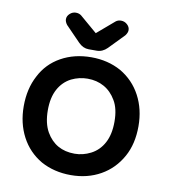

<svg xmlns="http://www.w3.org/2000/svg" viewBox="-81 -769 756 857"><g transform="rotate(10 297.0 -341.0)"><path d="M232 -570 165 -639Q155 -652 155 -664Q155 -678 167 -689Q179 -700 194 -700Q209 -700 219 -692L295 -627Q298 -625 297 -625Q297 -625 299 -627L375 -692Q385 -700 399 -700Q415 -700 427 -689Q439 -678 439 -664Q439 -652 429 -639L362 -570Q341 -549 315 -549H278Q253 -549 232 -570ZM69 -388Q100 -449 160 -482.5Q220 -516 297 -516Q372 -516 432 -483Q492 -448 524.5 -387Q557 -326 557 -249Q557 -169 525 -111Q491 -49 431.5 -15.5Q372 18 297 18Q221 18 161 -15Q101 -50 69 -111Q37 -172 37 -249Q37 -328 69 -388ZM168 -152Q210 -79 297 -79Q335 -79 370 -97Q407 -116 427.5 -154.5Q448 -193 448 -250Q448 -310 426 -346Q405 -382 372 -400.5Q339 -419 297 -419Q259 -419 224 -402Q187 -383 166.5 -345Q146 -307 146 -250Q146 -191 168 -152Z"/></g></svg>

Font: 寒蝉全圆体 Bold
Style: Regular
Weight: 700
Designer: Warren2060
      Designed by Motoya company      

      [Varela Round]
      Joe Prince(Latin component); Avraham Cornf
Foundry: ChillType
Version: Version 3.200